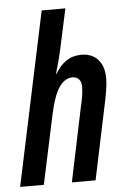

<svg xmlns="http://www.w3.org/2000/svg" viewBox="-58 -799 549 839"><g transform="rotate(-5 216.5 -380.0)"><path d="M-4 0 157 -760H261L222 -580Q217 -556 209.5 -529.5Q202 -503 195 -478H197Q218 -514 246.5 -533Q275 -552 312 -552Q359 -552 385.5 -522.5Q412 -493 412 -440Q412 -420 408 -393.5Q404 -367 399 -343L327 0H223L290 -321Q296 -345 300 -369Q304 -393 304 -414Q304 -433 294 -445Q284 -457 265 -457Q232 -457 207 -421Q182 -385 164 -300L100 0Z"/></g></svg>

Font: Noto Sans ExtraCondensed SemiBold
Style: Italic
Weight: 600
Width: 2
Italic angle: -12°
Designer: Monotype Design Team
Foundry: Monotype Imaging Inc.
Version: Version 2.013; ttfautohint (v1.8.4.7-5d5b)